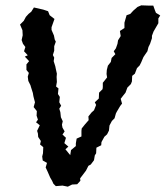

<svg xmlns="http://www.w3.org/2000/svg" viewBox="-20 -697 620 719"><path d="M243 -116 246 -135 264 -150V-160L267 -178L285 -186V-207L286 -216L298 -231L312 -247L311 -261L323 -276L332 -284L340 -304L335 -314L350 -328L351 -350L364 -363L365 -371V-387L381 -407L379 -420L380 -435L384 -451L395 -465L398 -480L412 -494L406 -505L414 -516L420 -533L422 -546L432 -562L429 -581L446 -592V-612L454 -640L468 -645L479 -657L495 -671L509 -677L538 -676H554L560 -659L564 -649L580 -639L573 -628V-610L555 -579L549 -563V-554L542 -533L536 -521L532 -505L523 -492L517 -483L509 -464L503 -452L493 -442L485 -421L475 -413L474 -392L470 -382L457 -369L450 -350L442 -340L432 -327L437 -309L430 -300L417 -278L414 -272L409 -254L399 -244L390 -227L388 -208L381 -194L371 -185L360 -165L359 -153L341 -144L340 -123L335 -115L332 -97L320 -81L311 -76L302 -58L280 -29L281 -20L269 -7L250 -6L234 2L214 -2L189 0L180 -9L175 -20L168 -32L158 -55L151 -70L156 -87L140 -96L138 -111L141 -123L142 -146L130 -156L133 -169L123 -184L122 -197L119 -207L129 -228L115 -239L122 -249L117 -264L118 -281L106 -296L111 -314L107 -329L105 -337L103 -349L96 -371L94 -378L86 -394L84 -410L88 -424L79 -435V-456L89 -468L73 -485L84 -490L70 -505L75 -521L66 -533L61 -547L65 -565L64 -584L55 -605L69 -619L77 -634L87 -645L97 -653L107 -669L142 -661L154 -657L160 -655L166 -640L184 -626L173 -595V-585L182 -564L185 -549L189 -541L183 -524V-507L178 -491L183 -481L181 -468L187 -449L189 -439L193 -421L192 -409L193 -390L190 -373L199 -366L197 -345L204 -334L202 -314L209 -301L202 -290L206 -277L208 -258L215 -243L212 -230L214 -219L222 -205L214 -193L227 -181L221 -161L236 -148L225 -138Z"/></svg>

Font: Winky Rough
Style: Italic
Weight: 400
Italic angle: -8.97852°
Designer: Simon Atzbach
Foundry: typofactur
Version: Version 1.206